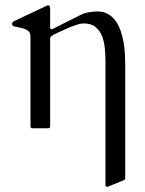

<svg xmlns="http://www.w3.org/2000/svg" viewBox="-20 -497 563 744"><path d="M158.7 -473.6Q160.6 -474.6 162.8 -475.6Q165 -476.6 166 -476.6Q174.3 -476.6 174.3 -464.8V-388.7Q175.8 -383.8 178.2 -383.8Q180.7 -383.8 181.9 -384.3Q183.1 -384.8 186 -385.7L293 -439.5Q307.1 -446.8 325 -449.7Q342.8 -452.6 357.9 -452.6Q381.8 -452.6 399.2 -442.4Q416.5 -432.1 428.5 -415.3Q440.4 -398.4 447.8 -376.7Q455.1 -355 459 -332.3Q462.9 -309.6 464.1 -287.4Q465.3 -265.1 465.3 -247.1V194.3Q465.3 197.3 463.4 198.7Q461.4 200.2 457.5 202.1L396.5 227.1Q388.7 227.1 388.7 219.2V-256.8Q388.7 -280.8 386.5 -307.1Q384.3 -333.5 376 -355.5Q367.7 -377.4 350.8 -391.8Q334 -406.2 304.7 -406.2Q299.8 -406.2 292.5 -405Q285.2 -403.8 272.2 -399.4Q259.3 -395 238.8 -386.2Q218.3 -377.4 187 -362.3Q183.1 -359.9 179 -356.7Q174.8 -353.5 174.3 -348.6V-7.8Q174.3 0 166.5 0H106Q98.1 0 98.1 -7.8V-356.4Q98.1 -368.2 91.8 -374.8Q85.4 -381.3 75.7 -384.8Q65.9 -388.2 54.7 -390.4Q43.5 -392.6 33.2 -395.5Q30.3 -396.5 28.6 -398.2Q26.9 -399.9 26.9 -405.3Q26.9 -407.7 28.3 -410.2Q29.8 -412.6 34.2 -415Z"/></svg>

Font: Kurinto Book Core
Style: Regular
Weight: 400
Designer: Kurinto was developed by Clint Goss from a range of fonts that are compatible with the SIL Open Font License Version 1.1
Foundry: Clinton F. Goss
Version: Version 2.196; July 25, 2020